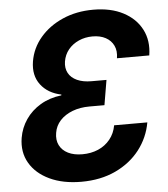

<svg xmlns="http://www.w3.org/2000/svg" viewBox="-53 -786 737 844"><g transform="rotate(-5 315.5 -363.5)"><path d="M272.5 10.7Q191.4 10.7 132.6 -17.1Q73.7 -44.9 45.4 -93.5Q17.1 -142.1 27.3 -204.6Q34.7 -248.5 59.6 -284.9Q84.5 -321.3 124.5 -345.2Q164.6 -369.1 217.3 -375.5L217.8 -378.9Q158.7 -391.1 127.4 -432.4Q96.2 -473.6 106 -534.7Q115.7 -593.3 154.8 -639.2Q193.8 -685.1 254.4 -711.7Q314.9 -738.3 389.6 -738.3Q466.8 -738.3 521.5 -709.7Q576.2 -681.2 602.1 -631.1Q627.9 -581.1 617.7 -516.6H475.1Q480.5 -548.8 469.2 -572.3Q458 -595.7 434.1 -608.6Q410.2 -621.6 376 -621.6Q343.3 -621.6 315.4 -609.1Q287.6 -596.7 269.3 -574.5Q251 -552.2 246.1 -522Q241.7 -493.2 253.4 -471.4Q265.1 -449.7 291.3 -437.7Q317.4 -425.8 355 -425.8H420.9L402.3 -315.9H336.4Q294.4 -315.9 260.7 -303Q227.1 -290 206.1 -267.1Q185.1 -244.1 180.2 -213.4Q174.8 -182.1 186.5 -158.7Q198.2 -135.3 224.1 -122.3Q250 -109.4 287.1 -109.4Q325.7 -109.4 357.2 -123Q388.7 -136.7 409.7 -162.6Q430.7 -188.5 437 -224.1H583.5Q571.8 -157.7 530.8 -104.5Q489.7 -51.3 423.8 -20.3Q357.9 10.7 272.5 10.7Z"/></g></svg>

Font: Inter 24pt
Style: Bold Italic
Weight: 700
Italic angle: -9.3988°
Version: Version 4.001;git-66647c0bb